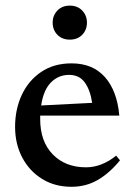

<svg xmlns="http://www.w3.org/2000/svg" viewBox="-20 -670 488 700"><path d="M241 -439Q318 -439 362.5 -389Q407 -339 415 -248.5H126.5Q126.5 -242.5 126.5 -236Q126.5 -154 172.5 -107Q218.5 -60 293.5 -60Q350.5 -60 403.5 -102.5L417.5 -85.5Q379 -38.5 336.2 -13.8Q293.5 11 240.5 11Q180 11 133.8 -17.5Q87.5 -46 61.2 -95.5Q35 -145 35 -207.5Q35 -271 59.2 -323.5Q83.5 -376 129.8 -407.5Q176 -439 241 -439ZM232 -397Q193 -397 165.8 -369.5Q138.5 -342 130 -285.5L316 -295Q309 -342 289 -369.5Q269 -397 232 -397ZM234.5 -525.5Q206.5 -525.5 189.2 -543.2Q172 -561 172 -587.5Q172 -613.5 189.2 -631.5Q206.5 -649.5 234.5 -649.5Q262.5 -649.5 279.8 -631.5Q297 -613.5 297 -587.5Q297 -561 279.8 -543.2Q262.5 -525.5 234.5 -525.5Z"/></svg>

Font: Newsreader Text Medium
Style: Regular
Weight: 500
Designer: Hugues Gentile
Foundry: Production Type
Version: Version 1.002